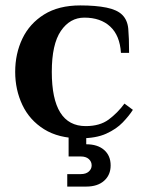

<svg xmlns="http://www.w3.org/2000/svg" viewBox="-20 -500 536 708"><path d="M276 10Q196 10 142.5 -23.5Q89 -57 62.5 -113Q36 -169 36 -235Q36 -302 62.5 -357.5Q89 -413 142.5 -446.5Q196 -480 276 -480Q333 -480 372.5 -472Q412 -464 431 -445Q450 -426 453 -394Q456 -362 456 -305H426Q422 -369 386.5 -402Q351 -435 291 -435Q238 -435 204.5 -386Q171 -337 171 -235Q171 -35 296 -35Q348 -35 380.5 -59Q413 -83 439 -118L470 -95Q456 -73 432.5 -48.5Q409 -24 371.5 -7Q334 10 276 10ZM228 188V142H278Q297 142 307.5 132.5Q318 123 318 110Q318 96 307.5 86.5Q297 77 278 77H233V-18H298V32Q340 32 364 53Q388 74 388 110Q388 145 364 166.5Q340 188 298 188Z"/></svg>

Font: El Messiri
Style: Bold
Weight: 700
Designer: Mohamed Gaber
Foundry: Kief Type Foundry
Version: Version 2.020; ttfautohint (v1.8.3)